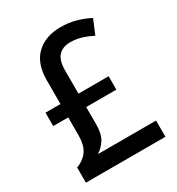

<svg xmlns="http://www.w3.org/2000/svg" viewBox="-173 -834 870 943"><g transform="rotate(-30 261.5 -362.0)"><path d="M311 -724Q358 -724 398.5 -712.5Q439 -701 473 -683L439 -602Q410 -617 379 -626.5Q348 -636 316 -636Q272 -636 248.5 -610.5Q225 -585 225 -527V-397H396V-321H225V-223Q225 -169 206 -139Q187 -109 159 -92H489V0H38V-86Q77 -100 100 -131Q123 -162 123 -222V-321H38V-397H123V-530Q123 -627 174.5 -675.5Q226 -724 311 -724Z"/></g></svg>

Font: Noto Sans Gurmukhi SemiCondensed Medium
Style: Regular
Weight: 500
Width: 4
Designer: Jelle Bosma - Monotype Design Team
Foundry: Monotype Imaging Inc.
Version: Version 2.004; ttfautohint (v1.8.4.7-5d5b)